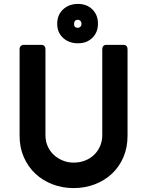

<svg xmlns="http://www.w3.org/2000/svg" viewBox="-20 -952 772 980"><path d="M356 -122Q387 -122 414 -132.5Q441 -143 460.5 -162Q480 -181 491 -206.5Q502 -232 502 -262V-702Q502 -711 507.5 -717Q513 -723 521 -723H612Q620 -723 625.5 -717Q631 -711 631 -702V-259Q631 -199 610 -150Q589 -101 552 -66Q515 -31 464.5 -11.5Q414 8 356 8Q298 8 247.5 -11.5Q197 -31 160 -66Q123 -101 101.5 -150Q80 -199 80 -259V-702Q80 -711 86 -717Q92 -723 101 -723H192Q201 -723 206.5 -717Q212 -711 212 -702V-262Q212 -232 223 -206.5Q234 -181 253.5 -162.5Q273 -144 299.5 -133Q326 -122 356 -122ZM378 -932Q423 -932 451.5 -904Q480 -876 480 -831Q480 -787 451.5 -759Q423 -731 378 -731Q332 -731 302 -758.5Q272 -786 272 -831Q272 -876 302 -904Q332 -932 378 -932ZM378 -810Q385 -810 390.5 -815.5Q396 -821 396 -829Q396 -840 390.5 -845.5Q385 -851 378 -851Q358 -851 358 -829Q358 -810 378 -810Z"/></svg>

Font: Stadtwerke
Style: Bold
Weight: 700
Designer: Santiago Orozco
Foundry: Typemade
Version: Version 1.003